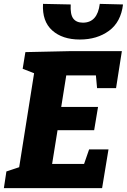

<svg xmlns="http://www.w3.org/2000/svg" viewBox="-26 -971 655 991"><path d="M475 -516 469 -582H316L290 -419H480L460 -299H271L243 -125H408L434 -200H534L501 0H-6L7 -86L73 -108L150 -593L91 -616L105 -702L333 -707H603L573 -516ZM196 -951 339 -948Q336 -897 352 -875.5Q368 -854 402 -854Q477 -854 489 -951L609 -948Q598 -857 536.5 -812Q475 -767 386 -767Q296 -767 243.5 -814Q191 -861 196 -951Z"/></svg>

Font: Bitter Pro ExtraBold
Style: Italic
Weight: 800
Italic angle: -9°
Designer: Sol Matas, and Bitter project Authors
Foundry: Sol Matas
Version: Version 1.010